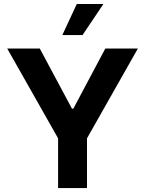

<svg xmlns="http://www.w3.org/2000/svg" viewBox="-20 -953 735 973"><path d="M181.6 -707 344.7 -402.3H351.6L513.7 -707H678.7L420.9 -252V0H274.4V-252L16.6 -707ZM369.1 -932.6H503.9L398.4 -775.4H295.9Z"/></svg>

Font: Pretendard JP
Style: Bold
Weight: 700
Designer: Base glyphs from Inter by Rasmus Andersson; Hangeul glyphs from Noto Sans CJK(Source Han Sans) by Jang Soo-young and Kan
Foundry: Kil Hyung-jin
Version: Version 1.309